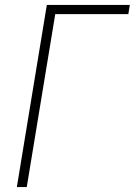

<svg xmlns="http://www.w3.org/2000/svg" viewBox="-20 -755 544 775"><path d="M48 0 169 -735H504L498 -698H203L88 0Z"/></svg>

Font: Iosevka Curly XLtObl
Style: Regular
Weight: 200
Italic angle: -9°
Monospace: yes
Designer: Belleve Invis
Foundry: Belleve Invis
Version: Version 11.1.0; ttfautohint (v1.8.3)